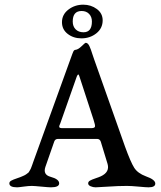

<svg xmlns="http://www.w3.org/2000/svg" viewBox="-20 -799 689 821"><path d="M291 -707Q291 -686 303.5 -673.5Q316 -661 337 -661Q373 -661 373 -707Q373 -727 361 -739.5Q349 -752 329 -752Q291 -752 291 -707ZM336 -779Q369 -779 394 -760.5Q419 -742 419 -712Q419 -678 392 -656.5Q365 -635 328 -635Q294 -635 269.5 -654Q245 -673 245 -704Q245 -737 272.5 -758Q300 -779 336 -779ZM238 -272Q232 -260 233.5 -255.5Q235 -251 247 -251H369Q384 -251 386 -257Q388 -263 380 -287L319 -474Q315 -488 308 -471ZM523 -4Q485 -4 442.5 -1Q400 2 389 2Q378 2 367.5 -2.5Q357 -7 357 -15Q357 -22 364.5 -26.5Q372 -31 388.5 -36.5Q405 -42 411 -45Q450 -63 440 -98L411 -193Q407 -205 395 -205H228Q216 -205 212 -194L174 -85Q163 -52 196 -43Q233 -33 233 -15Q233 2 198 2Q188 2 157 -1Q126 -4 116 -4Q102 -4 80.5 -1Q59 2 53 2Q20 2 20 -15Q20 -22 28 -26.5Q36 -31 52.5 -36.5Q69 -42 75 -45Q80 -47 84 -49Q88 -51 91 -53Q94 -55 97 -57.5Q100 -60 101.5 -61Q103 -62 105 -66Q107 -70 108 -71Q109 -72 111.5 -77.5Q114 -83 114.5 -85Q115 -87 118 -94.5Q121 -102 122 -106L275 -529Q279 -540 283 -551Q287 -562 289 -567.5Q291 -573 293 -577.5Q295 -582 297.5 -584Q300 -586 303 -586Q314 -587 329 -601.5Q344 -616 346 -616Q351 -616 355 -612.5Q359 -609 362.5 -601.5Q366 -594 368.5 -587Q371 -580 375.5 -566Q380 -552 383 -544L515 -171Q539 -105 554 -81.5Q569 -58 604 -45Q644 -31 644 -14Q644 2 615 2Q605 2 573 -1Q541 -4 523 -4Z"/></svg>

Font: EB Garamond 08
Style: Regular
Weight: 400
Version: Version 0.016 ; ttfautohint (v1.5)